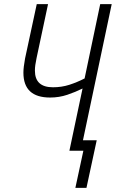

<svg xmlns="http://www.w3.org/2000/svg" viewBox="-20 -734 564 935"><path d="M347 181H401L451 -51H384L524 -714H468L392 -352Q355 -333 317.5 -321Q280 -309 238 -309Q150 -309 150 -390Q150 -404 152 -417.5Q154 -431 158 -451L214 -714H159L102 -449Q94 -406 94 -380Q94 -259 224 -259Q268 -259 308 -272.5Q348 -286 382 -303L318 0H386Z"/></svg>

Font: Noto Sans Display SemiCondensed Light
Style: Italic
Weight: 300
Width: 4
Italic angle: -12°
Designer: Monotype Design Team
Foundry: Monotype Imaging Inc.
Version: Version 1.900